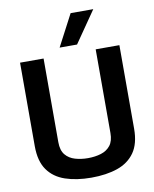

<svg xmlns="http://www.w3.org/2000/svg" viewBox="-99 -1001 873 1085"><g transform="rotate(-10 337.0 -458.0)"><path d="M52 -221V-700H187V-220Q187 -173 208 -147.5Q229 -122 263.5 -112Q298 -102 337 -102Q378 -102 412 -112.5Q446 -123 466 -148.5Q486 -174 486 -220V-700H622V-221Q622 -135 586.5 -84.5Q551 -34 487 -12Q423 10 337 10Q252 10 187.5 -12Q123 -34 87.5 -84.5Q52 -135 52 -221ZM287 -745 382 -926H512L387 -745Z"/></g></svg>

Font: Georama SemiBold
Style: Regular
Weight: 600
Designer: Jean-Baptiste Levee
Foundry: Production Type
Version: Version 1.000